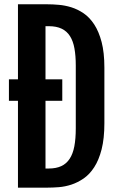

<svg xmlns="http://www.w3.org/2000/svg" viewBox="-20 -862 546 882"><path d="M62.5 -398.9V0H198.2C213.9 0 231.2 -0.7 250.2 -2.2C269.3 -3.7 288.5 -7.6 307.9 -13.9C327.2 -20.3 346 -29.7 364.3 -42.2C382.5 -54.8 398.7 -71.9 412.8 -93.8C427 -115.6 438.3 -143 446.8 -176C455.2 -209.1 459.5 -249 459.5 -295.9V-551.3C459.5 -597.5 455.2 -636.7 446.8 -668.9C438.3 -701.2 427 -728.1 412.8 -749.8C398.7 -771.4 382.5 -788.4 364.3 -800.8C346 -813.2 327.2 -822.3 307.9 -828.4C288.5 -834.4 269.3 -838.2 250.2 -839.8C231.2 -841.5 213.9 -842.3 198.2 -842.3H62.5V-497.6H21V-398.9ZM204.1 -87.9H189V-398.9H266.1V-497.6H189V-741.7H204.1C227.5 -741.7 247.2 -737.9 263.2 -730.2C279.1 -722.6 291.9 -711.2 301.5 -696C311.1 -680.9 318 -662 322 -639.4C326.1 -616.8 328.1 -590.7 328.1 -561V-272.5C328.1 -240.6 325.9 -213.1 321.5 -189.9C317.1 -166.8 310 -147.7 300 -132.6C290.1 -117.4 277.3 -106.2 261.5 -98.9C245.7 -91.6 226.6 -87.9 204.1 -87.9Z"/></svg>

Font: Fjalla One
Style: Regular
Weight: 400
Designer: Irina Smirnova
Foundry: Irina Smirnova
Version: Version 1.001